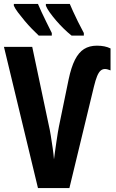

<svg xmlns="http://www.w3.org/2000/svg" viewBox="-20 -951 588 971"><path d="M511 -602Q498 -602 488.5 -593.5Q479 -585 471 -565.5Q463 -546 455 -513L331 0H172L0 -714H143L226 -321Q232 -296 237 -264.5Q242 -233 246.5 -202Q251 -171 253 -145Q255 -163 258.5 -186.5Q262 -210 265.5 -235Q269 -260 272.5 -280.5Q276 -301 278 -311L327 -549Q340 -611 359 -648.5Q378 -686 405 -703Q432 -720 470 -720Q491 -720 508 -716.5Q525 -713 539 -706V-595Q532 -598 524.5 -600Q517 -602 511 -602ZM333 -931Q339 -917 349.5 -893.5Q360 -870 374 -842Q388 -814 404 -784V-771H342Q323 -786 302.5 -806Q282 -826 264 -847Q246 -868 232 -887.5Q218 -907 212 -922V-931ZM172 -931Q180 -913 190 -890.5Q200 -868 213.5 -841.5Q227 -815 242 -784V-771H176Q161 -785 142 -804.5Q123 -824 104.5 -846Q86 -868 71 -888Q56 -908 50 -922V-931Z"/></svg>

Font: Noto Sans Display ExtraCondensed
Style: Bold
Weight: 700
Width: 2
Designer: Monotype Design Team
Foundry: Monotype Imaging Inc.
Version: Version 2.003